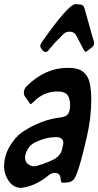

<svg xmlns="http://www.w3.org/2000/svg" viewBox="-57 -907 478 934"><path d="M164 -654Q158 -654 151 -661L147 -667Q139 -675 139 -685Q139 -691 150 -707Q274 -883 309 -887Q313 -886 321 -886Q325 -885 334 -885Q350 -883 354 -866L384 -760Q386 -748 394 -724Q401 -704 401 -698Q401 -686 391 -677.5Q381 -669 370 -661Q364 -655 359 -655Q356 -655 348 -669L315 -732Q305 -753 281 -753Q263 -753 251 -741L208 -697L179 -663H180Q173 -654 164 -654ZM47 7Q-4 7 -28 -52Q-37 -73 -37 -98Q-37 -147 -11 -193Q15 -239 52 -265Q145 -326 240 -336Q267 -340 275.5 -355Q284 -370 284 -394Q284 -429 270.5 -445.5Q257 -462 223 -462Q156 -462 108 -413Q94 -400 91 -400L65 -437Q59 -444 59 -457Q59 -473 72 -487Q162 -577 273 -577Q325 -577 349 -556.5Q373 -536 380 -501Q387 -466 387 -424Q387 -334 365 -239Q322 -52 300 -32Q289 -22 275 -20Q261 -18 247 -18Q240 -18 238 -34Q238 -66 209 -66Q194 -66 179 -54Q119 -3 47 7ZM111 -98Q119 -98 151 -109Q183 -120 211 -135Q240 -154 245 -182L249 -199Q251 -205 251 -211Q251 -240 215 -240Q170 -240 121 -218Q75 -198 65 -147V-141Q65 -113 90 -103L87 -104Q96 -98 111 -98Z"/></svg>

Font: Bangerz
Style: Regular
Weight: 400
Designer: vernon adams
Foundry: Vernon Adams
Version: Version 2.10;February 7, 2025;FontCreator 13.0.0.2683 64-bit